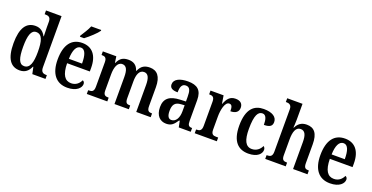

<svg xmlns="http://www.w3.org/2000/svg" viewBox="-28 -1509 4387 2262"><g transform="rotate(20 2166.0 -378.0)"><path d="M217 10C285 10 325 -26 351 -85H356L374 0H539V-47H532C492 -47 464 -59 464 -119V-760H269V-713H276C314 -713 346 -705 346 -647V-575C346 -539 347 -497 349 -464H345C320 -512 282 -547 217 -547C104 -547 41 -460 41 -267C41 -75 104 10 217 10ZM249 -55C186 -55 162 -125 162 -267C162 -406 186 -482 249 -482C323 -482 346 -406 346 -268C346 -132 321 -55 249 -55Z M750 -619V-606H802C856 -646 937 -721 959 -756V-766H834C816 -721 778 -663 750 -619ZM813 10C931 10 982 -49 982 -96C982 -117 971 -130 957 -135C937 -91 898 -55 839 -55C760 -55 717 -118 715 -261H1000V-306C1000 -464 926 -547 804 -547C671 -547 595 -452 595 -264C595 -90 671 10 813 10ZM882 -317H717C720 -429 751 -490 806 -490C861 -490 882 -422 882 -317Z M1057 0H1314V-47H1311C1273 -47 1247 -55 1247 -113V-315C1247 -399 1270 -474 1331 -474C1385 -474 1404 -424 1404 -338V0H1584V-47H1581C1542 -47 1522 -56 1522 -118V-328C1522 -406 1543 -474 1604 -474C1657 -474 1677 -424 1677 -338V0H1858V-47H1855C1817 -47 1795 -56 1795 -118V-353C1795 -488 1741 -547 1651 -547C1589 -547 1542 -525 1514 -456H1509C1488 -523 1442 -547 1383 -547C1318 -547 1277 -525 1248 -459H1243L1232 -536H1063V-491H1065C1104 -491 1129 -482 1129 -423V-117C1129 -56 1103 -47 1065 -47H1057Z M2054 10C2122 10 2148 -23 2186 -78H2194L2210 0H2360V-47H2357C2317 -47 2304 -63 2304 -118V-376C2304 -501 2245 -547 2129 -547C2030 -547 1956 -515 1956 -449C1956 -404 1989 -384 2056 -384C2056 -449 2071 -493 2121 -493C2174 -493 2185 -447 2185 -373V-316L2114 -313C1984 -308 1920 -259 1920 -151C1920 -41 1979 10 2054 10ZM2096 -52C2058 -52 2041 -87 2041 -146C2041 -222 2066 -262 2143 -266L2186 -269V-191C2186 -109 2151 -52 2096 -52Z M2410 0H2687V-47H2661C2626 -47 2599 -55 2599 -114V-278C2599 -359 2620 -468 2674 -468C2707 -468 2716 -442 2716 -387C2782 -387 2817 -416 2817 -467C2817 -515 2788 -547 2725 -547C2654 -547 2622 -503 2597 -437H2593L2577 -536H2413V-489H2416C2454 -489 2480 -480 2480 -421V-119C2480 -56 2452 -47 2413 -47H2410Z M3083 10C3201 10 3245 -48 3245 -94C3245 -113 3237 -127 3224 -136C3204 -91 3162 -55 3104 -55C3025 -55 2992 -127 2992 -266C2992 -442 3028 -493 3082 -493C3129 -493 3142 -437 3142 -371C3223 -371 3245 -399 3245 -444C3245 -506 3187 -547 3079 -547C2963 -547 2872 -480 2872 -265C2872 -66 2958 10 3083 10Z M3294 0H3551V-47H3548C3510 -47 3485 -55 3485 -113V-315C3485 -406 3506 -474 3567 -474C3623 -474 3643 -424 3643 -338V0H3824V-47H3822C3782 -47 3761 -56 3761 -118V-353C3761 -488 3712 -547 3618 -547C3549 -547 3510 -513 3485 -461H3480C3481 -471 3485 -520 3485 -560V-760H3293V-713H3302C3330 -713 3366 -705 3366 -649V-117C3366 -56 3337 -47 3300 -47H3294Z M4107 10C4225 10 4276 -49 4276 -96C4276 -117 4265 -130 4251 -135C4231 -91 4192 -55 4133 -55C4054 -55 4011 -118 4009 -261H4294V-306C4294 -464 4220 -547 4098 -547C3965 -547 3889 -452 3889 -264C3889 -90 3965 10 4107 10ZM4176 -317H4011C4014 -429 4045 -490 4100 -490C4155 -490 4176 -422 4176 -317Z"/></g></svg>

Font: Noto Serif Tamil Condensed SemiBold
Style: Regular
Weight: 600
Width: 3
Designer: Indian Type Foundry, Tom Grace, and the Monotype Design Team
Foundry: Monotype Imaging Inc.
Version: Version 2.004